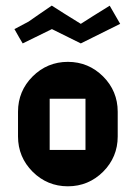

<svg xmlns="http://www.w3.org/2000/svg" viewBox="-20 -653 481 681"><path d="M266.6 -499C328.1 -529.3 375 -552.7 406.2 -568.4C389.6 -596.7 377.9 -618.2 369.1 -632.8C323.2 -604.5 289.1 -583 266.6 -568.4C220.7 -596.7 186.5 -618.2 164.1 -632.8H163.1C127 -608.4 99.6 -588.9 81.1 -576.2C58.6 -564.5 42 -555.7 31.2 -549.8C43.9 -527.3 53.7 -509.8 60.5 -499C106.4 -521.5 141.6 -539.1 164.1 -549.8C210 -527.3 244.1 -509.8 266.6 -499ZM220.7 -433.6C171.9 -433.6 129.9 -416 95.7 -381.8C61.5 -347.7 43.9 -305.7 43.9 -256.8C43.9 -217.8 43.9 -188.5 43.9 -168.9C43.9 -120.1 61.5 -78.1 95.7 -43.9C129.9 -9.8 171.9 7.8 220.7 7.8C269.5 7.8 311.5 -9.8 345.7 -43.9C379.9 -78.1 397.5 -120.1 397.5 -168.9C397.5 -208 397.5 -237.3 397.5 -256.8C397.5 -305.7 379.9 -347.7 345.7 -381.8C311.5 -416 269.5 -433.6 220.7 -433.6ZM283.2 -121.1H156.2V-302.7C211.9 -302.7 253.9 -302.7 283.2 -302.7C283.2 -223.6 283.2 -163.1 283.2 -121.1Z"/></svg>

Font: DropForged
Style: Regular
Weight: 400
Designer: Antoine
Version: Version 1.0